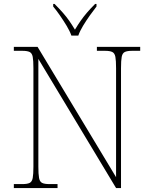

<svg xmlns="http://www.w3.org/2000/svg" viewBox="-20 -951 771 971"><path d="M50 0V-20H93Q118 -20 130 -26Q142 -32 145.5 -51Q149 -70 149 -108V-606Q149 -645 145.5 -663.5Q142 -682 130 -688Q118 -694 93 -694H50V-714H170L567 -55V-606Q567 -645 563.5 -663.5Q560 -682 548 -688Q536 -694 511 -694H470V-714H689V-694H648Q623 -694 611 -688Q599 -682 595.5 -663.5Q592 -645 592 -606V0H567L174 -653V-108Q174 -70 177.5 -51Q181 -32 193 -26Q205 -20 230 -20H271V0ZM341 -771Q333 -794 317 -820.5Q301 -847 283 -873Q265 -899 249 -918V-931H256Q281 -906 298.5 -886Q316 -866 330 -846Q344 -826 359 -801Q374 -826 388 -846Q402 -866 419 -886Q436 -906 461 -931H468V-918Q453 -899 434.5 -873Q416 -847 400 -820.5Q384 -794 376 -771Z"/></svg>

Font: Noto Serif Lao Thin
Style: Regular
Weight: 250
Designer: Monotype Design Team
Foundry: Monotype Imaging Inc.
Version: Version 2.003